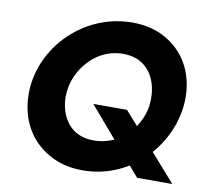

<svg xmlns="http://www.w3.org/2000/svg" viewBox="-81 -806 1000 919"><g transform="rotate(10 419.0 -347.0)"><path d="M240 -350Q247 -394 268 -432Q289 -470 320 -499.5Q351 -529 390.5 -545Q430 -561 475 -561Q524 -560 558 -540.5Q592 -521 612 -487.5Q632 -454 638 -413.5Q644 -373 638 -331Q630 -288 609 -251Q588 -214 557 -186Q526 -158 487 -143Q448 -128 403 -128Q358 -128 324 -146Q290 -164 269.5 -195Q249 -226 241 -266Q233 -306 240 -350ZM64 -350Q54 -275 70.5 -207.5Q87 -140 128.5 -89Q170 -38 233 -8Q296 22 376 22Q457 22 529 -6.5Q601 -35 657 -86Q713 -137 750 -204.5Q787 -272 799 -350Q809 -425 792.5 -491.5Q776 -558 735 -608Q694 -658 632.5 -687Q571 -716 492 -716Q412 -716 340 -688.5Q268 -661 210 -611Q152 -561 114 -494.5Q76 -428 64 -350ZM373 -300 641 12H812L537 -300Z"/></g></svg>

Font: Jost
Style: Bold Italic
Weight: 700
Italic angle: -5°
Version: Version 3.710